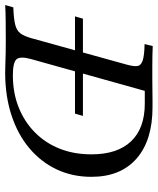

<svg xmlns="http://www.w3.org/2000/svg" viewBox="40 -657 611 743"><g transform="rotate(90 345.5 -285.5)"><path d="M37.4 -270.2 46.3 -300.9H422.6L413.7 -270.2ZM-6.5 0 2.4 -31.5Q46.5 -33.1 69.3 -38.8Q92.1 -44.5 102.8 -58.6Q113.6 -72.7 121.6 -100.8L224 -470.2Q232 -499.2 229.3 -512.9Q226.5 -526.6 206.6 -532.7Q186.6 -538.7 144.4 -539.5L152.4 -571Q170.1 -570.2 190.3 -569.8Q210.5 -569.4 232.6 -569.4Q254.7 -569.4 277.9 -569.4Q300.1 -569.4 321.2 -569.8Q342.4 -570.2 359.9 -570.2Q377.4 -570.2 389.1 -570.2Q517.2 -570.2 587.8 -508.3Q658.3 -446.4 658.3 -333.8Q658.3 -259.8 629.2 -198.6Q600.1 -137.5 546.6 -92.8Q493.2 -48.2 419 -24.1Q344.9 0 254.9 0Q238.9 0 219.8 -0.8Q200.6 -1.6 179.6 -2Q158.7 -2.4 133.4 -2.4Q89.8 -2.4 53.9 -2Q18.1 -1.6 -6.5 0ZM265.3 -29.8Q333.4 -29.8 389.4 -52.2Q445.4 -74.6 486.4 -115.1Q527.4 -155.6 549.4 -211Q571.3 -266.3 571.3 -334Q571.3 -434.1 520.9 -487.2Q470.5 -540.3 374.9 -540.3H325.7L202.3 -99.3Q191 -57.4 203.7 -43.6Q216.4 -29.8 265.3 -29.8Z"/></g></svg>

Font: Playfair 5pt SemiExpanded Light 12pt
Style: Italic
Weight: 300
Italic angle: -15.6°
Version: Version 2.000;gftools[0.9.28]